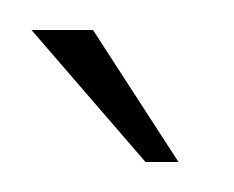

<svg xmlns="http://www.w3.org/2000/svg" viewBox="-20 -653 156 128"><path d="M77 -545 1 -633H42L99 -545Z"/></svg>

Font: Alumni Sans ExtraLight
Style: Regular
Weight: 250
Version: Version 1.018